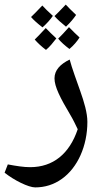

<svg xmlns="http://www.w3.org/2000/svg" viewBox="-45 -749 448 835"><path d="M242 -633C261 -651 275 -668 286 -684C266 -703 251 -718 241 -729C215 -702 199 -685 192 -679C205 -664 222 -649 242 -633ZM140 -630C159 -647 174 -664 185 -680C166 -697 148 -715 139 -725C117 -702 101 -685 90 -675C102 -661 119 -646 140 -630ZM257 -536C276 -552 290 -569 301 -586C285 -601 270 -615 255 -631C236 -610 220 -592 208 -581C220 -566 237 -551 257 -536ZM155 -532C172 -546 186 -564 200 -582C183 -598 167 -613 154 -627C133 -605 117 -587 106 -577C119 -562 135 -547 155 -532ZM108 66C150 66 189 54 224 29C293 -20 335 -115 335 -219C335 -258 321 -305 304 -353C290 -393 267 -455 258 -490C217 -470 192 -444 192 -408C192 -372 217 -323 261 -249C273 -229 283 -208 293 -187C257 -80 186 -22 86 -22C58 -22 26 -27 -11 -34L-25 2C16 35 79 66 108 66Z"/></svg>

Font: Noto Naskh Arabic UI Medium
Style: Regular
Weight: 500
Designer: Monotype Design Team, David Williams, Mohamad Dakak and Nizar Qandah
Foundry: Monotype Imaging Inc.
Version: Version 2.014